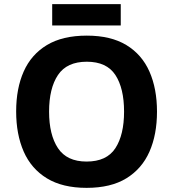

<svg xmlns="http://www.w3.org/2000/svg" viewBox="-20 -897 836 927"><path d="M738 -358Q738 -247 701.5 -164.5Q665 -82 590 -36Q515 10 398 10Q282 10 206.5 -36Q131 -82 94.5 -165Q58 -248 58 -359Q58 -470 94.5 -552Q131 -634 206.5 -679.5Q282 -725 399 -725Q515 -725 590 -679.5Q665 -634 701.5 -551.5Q738 -469 738 -358ZM217 -358Q217 -246 260 -181.5Q303 -117 398 -117Q495 -117 537 -181.5Q579 -246 579 -358Q579 -471 537 -535Q495 -599 399 -599Q303 -599 260 -535Q217 -471 217 -358ZM563 -877V-774H232V-877Z"/></svg>

Font: Noto Sans Sinhala
Style: Bold
Weight: 700
Designer: Jelle Bosma - Monotype Design Team
Foundry: Monotype Imaging Inc.
Version: Version 2.006; ttfautohint (v1.8.4.7-5d5b)